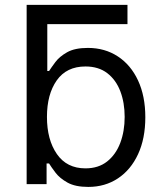

<svg xmlns="http://www.w3.org/2000/svg" viewBox="-20 -747 661 779"><path d="M497.2 -727.3V-649.1H171.9V-458.8H179Q188.2 -473 204.7 -495.2Q221.2 -517.4 252.3 -535Q283.4 -552.6 336.6 -552.6Q405.5 -552.6 458.1 -518.1Q510.7 -483.7 540.1 -420.5Q569.6 -357.2 569.6 -271.3Q569.6 -184.7 540.1 -121.3Q510.7 -57.9 458.5 -23.3Q406.2 11.4 338.1 11.4Q285.5 11.4 253.9 -6.2Q222.3 -23.8 205.3 -46.3Q188.2 -68.9 179 -83.8H169V0H88.1V-727.3ZM170.5 -272.7Q170.5 -180 210.8 -122Q251.1 -63.9 326.7 -63.9Q379.3 -63.9 414.6 -91.8Q449.9 -119.7 467.9 -167.1Q485.8 -214.5 485.8 -272.7Q485.8 -330.3 468.2 -376.6Q450.6 -422.9 415.3 -450.1Q380 -477.3 326.7 -477.3Q250 -477.3 210.2 -420.8Q170.5 -364.3 170.5 -272.7Z"/></svg>

Font: Inter UI
Style: Regular
Weight: 400
Designer: Rasmus Andersson
Foundry: rsms
Version: 3.2;8d6f07862